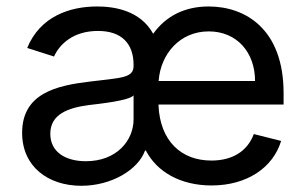

<svg xmlns="http://www.w3.org/2000/svg" viewBox="-20 -573 964 605"><path d="M236.2 12.4C331 12.4 415.1 -37.6 437.1 -98.7H439.6C474.4 -31.2 549 11.4 646.7 11.4C758.5 11.4 840.6 -45.1 865.8 -128.9L779.8 -150.6C758.9 -94.8 710.6 -67.1 646 -67.1C550.8 -67.1 484.4 -128.9 479.4 -241.1L479.8 -243.6H873.6V-279.5C873.6 -481.2 753.6 -552.6 637.4 -552.6C560.7 -552.6 501.8 -521.3 462.7 -466.6C421.9 -540.8 338.8 -552.6 286.2 -552.6C199.6 -552.6 106.5 -521.3 65.7 -421.9L150.2 -394.9C168 -434.3 211.3 -475.5 288.7 -475.5C363.3 -475.5 400.9 -435.7 400.9 -368.3V-365.4C400.9 -326 360.1 -328.1 261 -315.7C159.4 -303.3 49.7 -279.5 49.7 -154.5C49.7 -47.9 131.7 12.4 236.2 12.4ZM138.5 -151.3C138.5 -213.4 195 -233.3 259.2 -241.8C294.7 -246.1 386.4 -255.7 400.9 -272.4V-197.1C400.9 -130 347.3 -65 250.7 -65C185.7 -65 138.5 -94.5 138.5 -151.3ZM479.8 -317.8 480.1 -320C486.5 -401.6 545.5 -474.1 637.8 -474.1C726.6 -474.1 783.7 -407.7 783.7 -317.8Z"/></svg>

Font: Margiela Sans Text
Style: Regular
Weight: 400
Designer: Stefan Endress, Andreas Faust
Version: Version 1.100;FEAKit 1.0